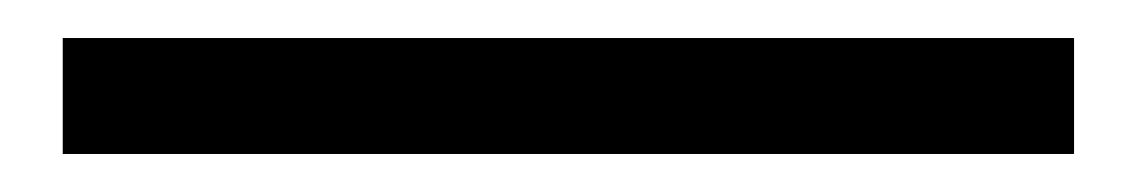

<svg xmlns="http://www.w3.org/2000/svg" viewBox="-20 59 599 101"><path d="M13 79H545V140H13Z"/></svg>

Font: Source Han Sans K Regular
Style: Regular
Weight: 400
Designer: Ryoko NISHIZUKA  (kana & ideographs); Paul D. Hunt (Latin, Greek & Cyrillic); Wenlong ZHANG  (bopomofo); Sandoll Communi
Foundry: Adobe Systems Incorporated
Version: Version 1.00 July 18, 2014, initial release